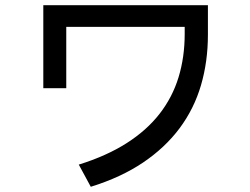

<svg xmlns="http://www.w3.org/2000/svg" viewBox="-20 -681 960 736"><path d="M146 -661H777V-548Q777 -445 750.5 -354.5Q724 -264 668.5 -189.5Q613 -115 528.5 -58Q444 -1 328 35L282 -50Q388 -83 465 -132Q542 -181 591.5 -244.5Q641 -308 664.5 -385Q688 -462 688 -551V-578H234V-343H146Z"/></svg>

Font: BM YEONSUNG
Style: Regular
Weight: 400
Designer: Bongjin Kim; Myungsoo Han; Jaehyun Keum; Jihee Min; Dokyung Lee; Chorong Kim; Jooyeon Kang; Sang-a Kim;
Foundry: Sandoll Communications Inc.
Version: Version 1.000;PS 1;hotconv 16.6.51;makeotf.lib2.5.65220